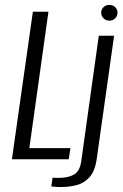

<svg xmlns="http://www.w3.org/2000/svg" viewBox="-20 -638 491 769"><path d="M27.7 0 111.7 -591H174L97.5 -44.6H262L255.3 0ZM211.9 110.9Q206.8 110.6 197.5 109.9Q188.3 109.3 185.4 108.3L190.7 73.6Q193.9 74.3 202.7 74.5Q211.5 74.7 218.8 74.4Q255.3 73.8 277.4 60.4Q299.5 47 305.1 9.9L375.7 -495H437L367.7 -3.5Q361 47 338.2 72Q315.5 97 282.4 104.6Q249.4 112.3 211.9 110.9ZM418.1 -555.2Q404.3 -555.2 394.8 -564.6Q385.3 -574 385.3 -587.3Q385.3 -600.6 394.8 -609.5Q404.3 -618.4 418.1 -618.4Q431.8 -618.4 441.2 -609.5Q450.6 -600.6 450.6 -587.3Q450.6 -574 441.2 -564.6Q431.8 -555.2 418.1 -555.2Z"/></svg>

Font: Alumni Sans SC Thin
Style: Italic
Weight: 100
Italic angle: -8°
Designer: Robert E. Leuschke
Foundry: Robert E. Leuschke
Version: Version 1.016